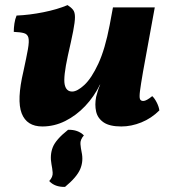

<svg xmlns="http://www.w3.org/2000/svg" viewBox="-20 -487 667 753"><path d="M146 9Q85 9 65 -42.5Q45 -94 72 -208Q84 -263 89.5 -294Q95 -325 91.5 -339Q88 -353 74 -357Q60 -361 34 -362Q34 -377 36.5 -394.5Q39 -412 45 -426Q95 -428 150 -439Q205 -450 245 -467Q259 -458 266.5 -448.5Q274 -439 274 -420Q274 -401 267 -365Q260 -329 246 -268Q228 -185 233.5 -156.5Q239 -128 263 -128Q283 -128 311 -154Q339 -180 365.5 -237Q392 -294 410 -388L423 -458H587L541 -206Q532 -154 529 -130Q526 -106 529 -98.5Q532 -91 542 -91Q554 -91 577 -110Q586 -102 594.5 -85.5Q603 -69 605 -54Q574 -23 534.5 -7Q495 9 456 9Q410 9 386.5 -7Q363 -23 357 -49.5Q351 -76 357 -107Q360 -118 363.5 -130Q367 -142 373 -155H372Q349 -108 314 -71Q279 -34 236 -12.5Q193 9 146 9ZM235 246Q195 247 173 223Q188 207 186.5 189.5Q185 172 182 158Q175 121 187 90.5Q199 60 247 22Q286 21 309 44Q294 61 295.5 78Q297 95 300 109Q308 145 294.5 176.5Q281 208 235 246Z"/></svg>

Font: Vollkorn ExtraBold
Style: Italic
Weight: 800
Italic angle: -11°
Designer: Friedrich Althausen
Foundry: Friedrich Althausen
Version: Version 5.000; ttfautohint (v1.8.3)